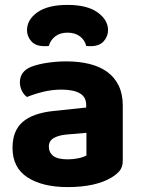

<svg xmlns="http://www.w3.org/2000/svg" viewBox="-20 -746 575 782"><path d="M256 -97Q278 -97 299.5 -101.5Q321 -106 332 -113V-205L250 -198Q218 -195 198.5 -183.5Q179 -172 179 -149Q179 -125 197 -111Q215 -97 256 -97ZM250 -496Q302 -496 344.5 -485.5Q387 -475 417 -453Q447 -431 463.5 -397Q480 -363 480 -317V-91Q480 -65 466.5 -49.5Q453 -34 434 -23Q403 -4 358 6Q313 16 256 16Q153 16 92 -23.5Q31 -63 31 -144Q31 -213 72 -249Q113 -285 198 -294L331 -308V-319Q331 -351 305 -366Q279 -381 230 -381Q192 -381 155.5 -372Q119 -363 90 -351Q78 -359 69.5 -375.5Q61 -392 61 -411Q61 -455 107 -474Q136 -485 174.5 -490.5Q213 -496 250 -496ZM255 -613Q224 -613 204.5 -597.5Q185 -582 179 -559Q174 -558 170 -558Q166 -558 161 -558Q125 -558 107.5 -578Q90 -598 90 -623Q90 -666 132.5 -696Q175 -726 255 -726Q335 -726 377.5 -695.5Q420 -665 420 -623Q420 -598 402.5 -578Q385 -558 349 -558Q344 -558 340 -558Q336 -558 331 -559Q326 -582 306 -597.5Q286 -613 255 -613Z"/></svg>

Font: Baloo Chettan 2
Style: Bold
Weight: 700
Designer: Maithili Shingre, Unnati Kotecha and Ek Type
Foundry: Ek Type
Version: Version 1.640;hotconv 1.0.111;makeotfexe 2.5.65597; ttfautoh